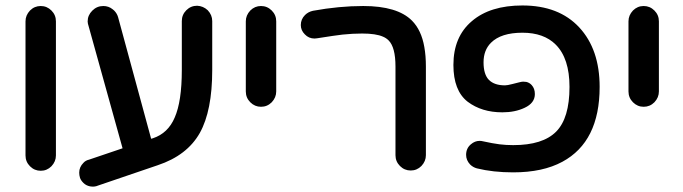

<svg xmlns="http://www.w3.org/2000/svg" viewBox="-20 -614 2521 709"><path d="M74.2 -40V-535.2Q74.2 -557.6 90.8 -575.2Q107.4 -591.8 130.4 -591.8Q153.3 -591.8 169.9 -575.2Q186.5 -558.6 186.5 -535.2V-40Q186.5 -17.6 169.9 0Q153.3 16.6 130.4 16.6Q107.4 16.6 90.8 0Q74.2 -16.6 74.2 -40Z M763.7 -536.1V-355.5Q763.7 -205.1 717.8 -123Q670.9 -40 562.5 -3.9L341.8 71.3Q329.1 77.1 312.5 74.2Q297.9 71.3 288.1 61.5Q278.3 51.8 275.4 42.5Q272.5 33.2 272.5 23.4Q272.5 2.9 288.1 -12.7Q295.9 -21.5 308.6 -24.4L432.6 -66.4L304.7 -526.4L303.7 -534.2V-535.2Q303.7 -557.6 320.8 -574.7Q337.9 -591.8 361.3 -591.8Q380.9 -591.8 395.5 -580.1L401.4 -575.2Q412.1 -564.5 416 -550.8L538.1 -101.6L544.9 -103.5Q600.6 -122.1 625 -179.7Q651.4 -239.3 651.4 -355.5V-536.1Q651.4 -559.6 668 -576.2Q684.6 -592.8 708 -592.8Q730.5 -591.8 747.1 -576.2Q763.7 -558.6 763.7 -536.1Z M887.7 -276.4V-535.2Q887.7 -557.6 904.3 -575.2Q920.9 -591.8 943.8 -591.8Q966.8 -591.8 983.4 -575.2Q1000 -558.6 1000 -535.2V-276.4Q1000 -253.9 983.4 -236.3Q966.8 -219.7 943.8 -219.7Q920.9 -219.7 904.3 -236.3Q887.7 -252.9 887.7 -276.4Z M1440.4 -41V-368.2Q1440.4 -439.5 1415 -464.8Q1406.2 -473.6 1394.5 -478.5Q1368.2 -490.2 1317.4 -490.2Q1282.2 -490.2 1245.1 -486.3Q1218.8 -483.4 1151.4 -472.7Q1146.5 -471.7 1141.6 -471.7Q1120.1 -471.7 1105.5 -487.3Q1090.8 -502 1090.8 -521.5Q1090.8 -543 1106.4 -558.6Q1118.2 -570.3 1135.7 -574.2Q1232.4 -591.8 1321.3 -591.8Q1447.3 -591.8 1501 -538.1Q1536.1 -502.9 1546.9 -440.4Q1552.7 -408.2 1552.7 -368.2V-41Q1552.7 -18.6 1536.1 -1Q1519.5 15.6 1496.6 15.6Q1473.6 15.6 1457 -1Q1440.4 -17.6 1440.4 -41Z M1701.2 -42Q1701.2 -66.4 1718.8 -81.1Q1733.4 -93.8 1751 -93.8Q1756.8 -93.8 1760.7 -92.8Q1800.8 -84 1824.7 -81.1Q1848.6 -78.1 1875 -78.1Q1984.4 -78.1 2033.7 -127.9Q2083 -177.7 2083 -293Q2083 -398.4 2032.2 -449.2Q1988.3 -493.2 1909.2 -493.2Q1830.1 -493.2 1793 -456.1Q1765.6 -428.7 1765.6 -383.8Q1765.6 -338.9 1785.6 -318.8Q1805.7 -298.8 1844.7 -298.8Q1853.5 -298.8 1872.1 -303.7Q1890.6 -308.6 1895.5 -309.6Q1906.2 -312.5 1912.1 -312.5Q1918 -312.5 1923.8 -311.5Q1935.5 -308.6 1943.4 -299.8Q1955.1 -287.1 1955.1 -266.6Q1955.1 -233.4 1917 -215.8Q1881.8 -199.2 1835 -199.2Q1758.8 -199.2 1707 -238.3Q1654.3 -279.3 1654.3 -374Q1654.3 -478.5 1722.7 -536.1Q1790 -593.8 1909.2 -593.8Q2043.9 -593.8 2119.1 -512.7Q2194.3 -431.6 2194.3 -293Q2194.3 -90.8 2056.6 -16.6Q1984.4 22.5 1875 22.5Q1800.8 22.5 1741.2 7.8Q1726.6 3.9 1715.8 -6.8Q1701.2 -22.5 1701.2 -42Z M2300.8 -276.4V-535.2Q2300.8 -557.6 2317.4 -575.2Q2334 -591.8 2356.9 -591.8Q2379.9 -591.8 2396.5 -575.2Q2413.1 -558.6 2413.1 -535.2V-276.4Q2413.1 -253.9 2396.5 -236.3Q2379.9 -219.7 2356.9 -219.7Q2334 -219.7 2317.4 -236.3Q2300.8 -252.9 2300.8 -276.4Z"/></svg>

Font: FakePearl
Style: SemiBold
Weight: 400
Version: Version 1.2